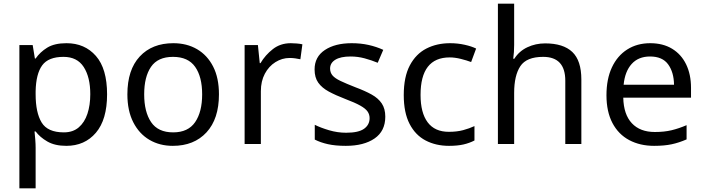

<svg xmlns="http://www.w3.org/2000/svg" viewBox="-20 -780 3814 1040"><path d="M340 -546Q439 -546 499.5 -477Q560 -408 560 -269Q560 -132 499.5 -61Q439 10 339 10Q277 10 236.5 -13.5Q196 -37 173 -68H167Q169 -51 171 -25Q173 1 173 20V240H85V-536H157L169 -463H173Q197 -498 236 -522Q275 -546 340 -546ZM324 -472Q242 -472 208.5 -426Q175 -380 173 -286V-269Q173 -170 205.5 -116.5Q238 -63 326 -63Q375 -63 406.5 -90Q438 -117 453.5 -163.5Q469 -210 469 -270Q469 -362 433.5 -417Q398 -472 324 -472Z M1166 -269Q1166 -136 1098.5 -63Q1031 10 916 10Q845 10 789.5 -22.5Q734 -55 702 -117.5Q670 -180 670 -269Q670 -402 737 -474Q804 -546 919 -546Q992 -546 1047.5 -513.5Q1103 -481 1134.5 -419.5Q1166 -358 1166 -269ZM761 -269Q761 -174 798.5 -118.5Q836 -63 918 -63Q999 -63 1037 -118.5Q1075 -174 1075 -269Q1075 -364 1037 -418Q999 -472 917 -472Q835 -472 798 -418Q761 -364 761 -269Z M1555 -546Q1570 -546 1587.5 -544.5Q1605 -543 1618 -540L1607 -459Q1594 -462 1578.5 -464Q1563 -466 1549 -466Q1508 -466 1472 -443.5Q1436 -421 1414.5 -380.5Q1393 -340 1393 -286V0H1305V-536H1377L1387 -438H1391Q1417 -482 1458 -514Q1499 -546 1555 -546Z M2067 -148Q2067 -70 2009 -30Q1951 10 1853 10Q1797 10 1756.5 1Q1716 -8 1685 -24V-104Q1717 -88 1762.5 -74.5Q1808 -61 1855 -61Q1922 -61 1952 -82.5Q1982 -104 1982 -140Q1982 -160 1971 -176Q1960 -192 1931.5 -208Q1903 -224 1850 -244Q1798 -264 1761 -284Q1724 -304 1704 -332Q1684 -360 1684 -404Q1684 -472 1739.5 -509Q1795 -546 1885 -546Q1934 -546 1976.5 -536.5Q2019 -527 2056 -510L2026 -440Q1992 -454 1955 -464Q1918 -474 1879 -474Q1825 -474 1796.5 -456.5Q1768 -439 1768 -409Q1768 -387 1781 -371.5Q1794 -356 1824.5 -341.5Q1855 -327 1906 -307Q1957 -288 1993 -268Q2029 -248 2048 -219.5Q2067 -191 2067 -148Z M2412 10Q2341 10 2285.5 -19Q2230 -48 2198.5 -109Q2167 -170 2167 -265Q2167 -364 2200 -426Q2233 -488 2289.5 -517Q2346 -546 2418 -546Q2459 -546 2497 -537.5Q2535 -529 2559 -517L2532 -444Q2508 -453 2476 -461Q2444 -469 2416 -469Q2258 -469 2258 -266Q2258 -169 2296.5 -117.5Q2335 -66 2411 -66Q2455 -66 2488.5 -75Q2522 -84 2550 -97V-19Q2523 -5 2490.5 2.5Q2458 10 2412 10Z M2765 -537Q2765 -497 2760 -462H2766Q2792 -503 2836.5 -524Q2881 -545 2933 -545Q3031 -545 3080 -498.5Q3129 -452 3129 -349V0H3042V-343Q3042 -472 2922 -472Q2832 -472 2798.5 -421.5Q2765 -371 2765 -277V0H2677V-760H2765Z M3502 -546Q3571 -546 3620.5 -516Q3670 -486 3696.5 -431.5Q3723 -377 3723 -304V-251H3356Q3358 -160 3402.5 -112.5Q3447 -65 3527 -65Q3578 -65 3617.5 -74.5Q3657 -84 3699 -102V-25Q3658 -7 3618 1.5Q3578 10 3523 10Q3447 10 3388.5 -21Q3330 -52 3297.5 -113.5Q3265 -175 3265 -264Q3265 -352 3294.5 -415Q3324 -478 3377.5 -512Q3431 -546 3502 -546ZM3501 -474Q3438 -474 3401.5 -433.5Q3365 -393 3358 -321H3631Q3630 -389 3599 -431.5Q3568 -474 3501 -474Z"/></svg>

Font: Noto Sans Bengali UI
Style: Regular
Weight: 400
Designer: Jelle Bosma - Monotype Design Team
Foundry: Monotype Imaging Inc.
Version: Version 2.003; ttfautohint (v1.8.4.7-5d5b)